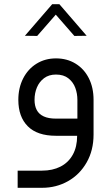

<svg xmlns="http://www.w3.org/2000/svg" viewBox="-20 -640 528 905"><path d="M243.7 -80.9Q208.4 -80.9 186 -91.4Q163.5 -101.8 153.2 -121.5Q142.8 -141.1 142.8 -169.4Q142.8 -201.1 154.1 -228Q165.4 -254.8 187.9 -271.7Q210.5 -288.6 243.7 -288.6Q280.1 -288.6 302.6 -270.6Q325.2 -252.6 335 -225.7Q344.8 -198.9 344.8 -169.4V-80.9ZM421 -169.4Q421 -227.2 398.6 -271.5Q376.2 -315.7 336 -340.2Q295.9 -364.8 243.7 -364.8Q192.6 -364.8 152.2 -339.8Q111.8 -314.8 89.1 -270.2Q66.4 -225.7 66.4 -169.4Q66.4 -89.6 111 -44.8Q155.6 0 243.7 0H343.6Q343.6 52.4 323 89.3Q302.4 126.3 265.1 145.3Q227.7 164.3 178.3 164.3H63.2V245.2H178.3Q245.3 245.2 300.7 213.9Q356.1 182.6 388.5 125.5Q421 68.5 421 -6ZM388.4 -471.4 330.5 -470.6 242.9 -571 155.3 -470.6 97.4 -471.4 226 -620.2H259.9Z"/></svg>

Font: Arad-VF Thin Dots1
Style: Regular
Weight: 100
Designer: Mohammad Darvishi
Version: Version 1.000;August 30, 2024;FontCreator 15.0.0.2992 64-bit